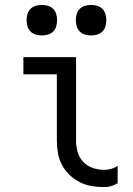

<svg xmlns="http://www.w3.org/2000/svg" viewBox="-20 -752 540 780"><path d="M404 8Q378 8 353 4Q328 0 305 -11.5Q282 -23 263 -41Q244 -59 232 -81.5Q220 -104 215.5 -129Q211 -154 211 -180V-450H75V-520H289V-180Q289 -157 295.5 -134Q302 -111 318.5 -94Q335 -77 357.5 -69.5Q380 -62 404 -62Q418 -62 432 -66Q446 -70 458 -78V-8Q446 0 432 4Q418 8 404 8ZM350 -608Q338 -608 325.5 -611.5Q313 -615 304 -624Q295 -633 291.5 -645.5Q288 -658 288 -670Q288 -682 291.5 -694.5Q295 -707 304 -716Q313 -725 325.5 -728.5Q338 -732 350 -732Q362 -732 374.5 -728.5Q387 -725 396 -716Q405 -707 408.5 -694.5Q412 -682 412 -670Q412 -658 408.5 -645.5Q405 -633 396 -624Q387 -615 374.5 -611.5Q362 -608 350 -608ZM150 -608Q138 -608 125.5 -611.5Q113 -615 104 -624Q95 -633 91.5 -645.5Q88 -658 88 -670Q88 -682 91.5 -694.5Q95 -707 104 -716Q113 -725 125.5 -728.5Q138 -732 150 -732Q162 -732 174.5 -728.5Q187 -725 196 -716Q205 -707 208.5 -694.5Q212 -682 212 -670Q212 -658 208.5 -645.5Q205 -633 196 -624Q187 -615 174.5 -611.5Q162 -608 150 -608Z"/></svg>

Font: Iosevka
Style: Regular
Weight: 400
Monospace: yes
Designer: Belleve Invis
Foundry: Belleve Invis
Version: Version 33.2.3; ttfautohint (v1.8.4)